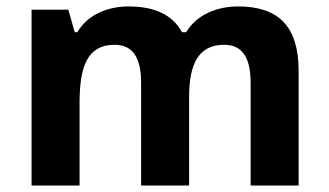

<svg xmlns="http://www.w3.org/2000/svg" viewBox="-20 -576 1022 596"><path d="M719 -556C656 -556 591 -532 558 -476H545C515 -531 459 -556 379 -556C316 -556 253 -532 220 -476H212L192 -546H78V0H227V-257C227 -373 253 -437 336 -437C392 -437 418 -397 418 -319V0H567V-274C567 -379 597 -437 676 -437C732 -437 758 -397 758 -319V0H907V-356C907 -496 843 -556 719 -556Z"/></svg>

Font: Noto Sans Bassa Vah
Style: Bold
Weight: 700
Designer: Monotype Design Team
Foundry: Monotype Imaging Inc.
Version: Version 2.002